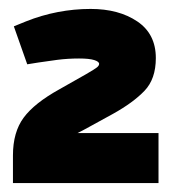

<svg xmlns="http://www.w3.org/2000/svg" viewBox="-20 -830 422 430"><path d="M9 -420V-482Q9 -534 33 -566.5Q57 -599 113 -630L173 -664Q192 -675 197 -679Q202 -683 202 -687Q202 -692 191 -695.5Q180 -699 157 -699Q132 -699 108.5 -696Q85 -693 66 -690L41 -686L11 -771L38 -782Q73 -796 109.5 -803Q146 -810 183 -810Q246 -810 287.5 -782Q329 -754 329 -700Q329 -653 303.5 -626.5Q278 -600 233 -575L171 -541Q160 -535 147.5 -529Q135 -523 135 -509V-508L123 -532H335V-420Z"/></svg>

Font: REM Black
Style: Regular
Weight: 900
Designer: Octavio Pardo
Foundry: Ashler Design
Version: Version 1.005;gftools[0.9.28]